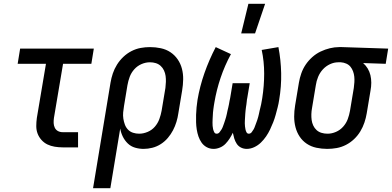

<svg xmlns="http://www.w3.org/2000/svg" viewBox="-20 -776 2064 1011"><path d="M310 0Q289 0 268 -3.5Q247 -7 229.5 -15.5Q212 -24 198.5 -39Q185 -54 178 -72.5Q171 -91 171 -112Q171 -133 174 -155L222 -440H73L86 -520H474L461 -440H312L264 -155Q262 -141 262.5 -128Q263 -115 268.5 -103.5Q274 -92 285 -86Q296 -80 310 -80H391V0Z M470 215 562 -341Q566 -365 574 -389Q582 -413 596 -435.5Q610 -458 629.5 -476.5Q649 -495 672.5 -507Q696 -519 720.5 -523.5Q745 -528 770 -528Q799 -528 827 -522Q855 -516 877.5 -501Q900 -486 915.5 -463.5Q931 -441 938 -414Q945 -387 944.5 -358Q944 -329 939 -299L919 -179Q916 -157 909 -134Q902 -111 891 -90Q880 -69 864 -50Q848 -31 827 -17.5Q806 -4 782.5 2Q759 8 736 8Q713 8 691 1.5Q669 -5 653 -20.5Q637 -36 627 -56Q617 -76 613 -99L561 215ZM713 -72Q735 -72 757.5 -81.5Q780 -91 795.5 -109Q811 -127 819 -149Q827 -171 831 -193L851 -313Q853 -329 853.5 -345Q854 -361 852 -376Q850 -391 843.5 -405Q837 -419 826 -429Q815 -439 800.5 -443.5Q786 -448 770 -448H769Q747 -448 725 -438.5Q703 -429 687 -411Q671 -393 663 -371.5Q655 -350 651 -327L633 -218Q630 -201 628.5 -184Q627 -167 629.5 -151Q632 -135 637.5 -120Q643 -105 654 -93.5Q665 -82 680.5 -77Q696 -72 713 -72Z M1250 -600 1288 -756H1376L1323 -600ZM1279 8Q1263 8 1249 1Q1235 -6 1226.5 -19Q1218 -32 1213.5 -47Q1209 -62 1206 -77Q1199 -62 1189.5 -47Q1180 -32 1167.5 -19Q1155 -6 1138 1Q1121 8 1105 8Q1085 8 1068.5 -1Q1052 -10 1041.5 -25Q1031 -40 1025 -57.5Q1019 -75 1016 -94Q1013 -113 1012.5 -132Q1012 -151 1012.5 -171Q1013 -191 1015 -210.5Q1017 -230 1020 -250Q1032 -321 1056.5 -391Q1081 -461 1116 -528L1196 -491Q1163 -430 1141.5 -366Q1120 -302 1109 -237Q1107 -228 1106 -219Q1105 -210 1103.5 -201Q1102 -192 1101.5 -183.5Q1101 -175 1100.5 -166Q1100 -157 1099.5 -148Q1099 -139 1099 -130.5Q1099 -122 1099.5 -113.5Q1100 -105 1102 -96.5Q1104 -88 1108 -80Q1112 -72 1121 -72Q1130 -72 1136 -79.5Q1142 -87 1146.5 -94.5Q1151 -102 1154 -110.5Q1157 -119 1160 -127Q1163 -135 1165.5 -143.5Q1168 -152 1170.5 -160Q1173 -168 1174.5 -176.5Q1176 -185 1178 -193.5Q1180 -202 1182 -210Q1184 -218 1185.5 -226.5Q1187 -235 1188.5 -243.5Q1190 -252 1192 -260L1205 -338H1295L1282 -260Q1280 -252 1279.5 -243.5Q1279 -235 1277.5 -226.5Q1276 -218 1275 -210Q1274 -202 1273 -193.5Q1272 -185 1271.5 -176.5Q1271 -168 1270.5 -160Q1270 -152 1269.5 -143.5Q1269 -135 1269 -127Q1269 -119 1270 -111Q1271 -103 1272.5 -95Q1274 -87 1278 -79.5Q1282 -72 1290 -72Q1299 -72 1305 -79.5Q1311 -87 1315.5 -95Q1320 -103 1322.5 -111Q1325 -119 1328.5 -127Q1332 -135 1334.5 -143.5Q1337 -152 1339.5 -160Q1342 -168 1343.5 -176.5Q1345 -185 1347 -193Q1349 -201 1351 -209.5Q1353 -218 1355 -226.5Q1357 -235 1358 -243Q1359 -251 1361 -260Q1371 -324 1371 -388.5Q1371 -453 1358 -513L1446 -528Q1459 -461 1460.5 -391Q1462 -321 1450 -250Q1447 -230 1442 -210.5Q1437 -191 1431.5 -171Q1426 -151 1418.5 -132Q1411 -113 1402 -94Q1393 -75 1381 -57.5Q1369 -40 1353.5 -25Q1338 -10 1318.5 -1Q1299 8 1279 8Z M1703 8Q1674 8 1646 2Q1618 -4 1595.5 -19Q1573 -34 1558 -56.5Q1543 -79 1536 -106Q1529 -133 1529 -162Q1529 -191 1534 -221L1554 -341Q1558 -365 1566.5 -389.5Q1575 -414 1589.5 -435.5Q1604 -457 1624 -475Q1644 -493 1668 -504.5Q1692 -516 1717 -522Q1742 -528 1766 -528H1781L2024 -520L2011 -440L1892 -444Q1906 -432 1916 -415.5Q1926 -399 1930.5 -380Q1935 -361 1935 -340.5Q1935 -320 1931 -299L1911 -179Q1907 -155 1899 -131Q1891 -107 1877.5 -84.5Q1864 -62 1844.5 -43.5Q1825 -25 1801.5 -13Q1778 -1 1753 3.5Q1728 8 1703 8ZM1705 -72Q1727 -72 1749 -81.5Q1771 -91 1787 -109Q1803 -127 1811 -148.5Q1819 -170 1823 -193L1843 -313Q1845 -328 1846 -343Q1847 -358 1845.5 -372.5Q1844 -387 1839 -400.5Q1834 -414 1825.5 -424.5Q1817 -435 1803.5 -441Q1790 -447 1775 -448H1761Q1739 -448 1717.5 -438Q1696 -428 1680 -410.5Q1664 -393 1655 -371Q1646 -349 1643 -327L1623 -207Q1620 -191 1619.5 -175Q1619 -159 1621 -144Q1623 -129 1629.5 -115Q1636 -101 1647 -91Q1658 -81 1673 -76.5Q1688 -72 1704 -72Z"/></svg>

Font: Iosevka SS18 Medium
Style: Italic
Weight: 500
Italic angle: -9°
Monospace: yes
Designer: Belleve Invis
Foundry: Belleve Invis
Version: Version 25.1.1; ttfautohint (v1.8.4)